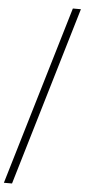

<svg xmlns="http://www.w3.org/2000/svg" viewBox="-121 -795 472 1069"><g transform="rotate(5 115.5 -260.0)"><path d="M-56.5 239.5 241.5 -760.5H286.5L-11 239.5Z"/></g></svg>

Font: Newsreader 60pt SemiBold
Style: Italic
Weight: 600
Italic angle: -17°
Designer: Hugues Gentile
Foundry: Production Type
Version: Version 1.003